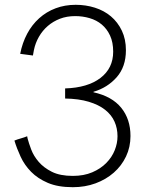

<svg xmlns="http://www.w3.org/2000/svg" viewBox="-20 -766 629 799"><path d="M64 -542Q73 -588 93 -625.5Q113 -663 143 -690Q173 -717 211.5 -731.5Q250 -746 295 -746Q337 -746 375 -734Q413 -722 441.5 -698Q470 -674 487 -638.5Q504 -603 504 -557Q504 -488 465.5 -444.5Q427 -401 369 -384V-382Q446 -365 484.5 -317.5Q523 -270 523 -200Q523 -154 504.5 -115Q486 -76 453.5 -47.5Q421 -19 377.5 -3Q334 13 283 13Q221 13 179 -5Q137 -23 109.5 -51Q82 -79 66 -113.5Q50 -148 40 -181Q52 -186 66.5 -190Q81 -194 93 -199L95 -189Q100 -170 110 -143.5Q120 -117 141 -92.5Q162 -68 196 -51Q230 -34 283 -34Q329 -34 364 -49Q399 -64 422.5 -88Q446 -112 457.5 -141Q469 -170 469 -199Q469 -232 456.5 -260Q444 -288 417.5 -309Q391 -330 349.5 -342.5Q308 -355 251 -356V-398Q345 -401 398 -441.5Q451 -482 451 -551Q451 -590 438 -618Q425 -646 403.5 -664Q382 -682 353 -690.5Q324 -699 293 -699Q258 -699 229.5 -688Q201 -677 179 -658Q157 -639 142 -613Q127 -587 121 -557L117 -535Z"/></svg>

Font: SpoqaHanSans-Light
Style: Regular
Weight: 300
Designer: [Spoqa Han Sans] Dong-huui Kim \uAE40 \uB3D9 \uD718  Younghwa Kang \uAC15 \uC601 \uD654  [Noto Sans] Ryoko NISHIZUKA \u8
Foundry: Spoqa (http://www.spoqa-han-sans.com)
Version: Version 2.000